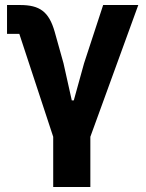

<svg xmlns="http://www.w3.org/2000/svg" viewBox="-20 -545 580 765"><path d="M192 200H340V0L531 -525H391L315 -293L274 -145H266L233 -293L198 -418C175 -499 138 -525 60 -525H8V-410H57L192 0Z"/></svg>

Font: LVC Sans
Style: Bold
Weight: 700
Designer: Mike Abbink, Paul van der Laan, Pieter van Rosmalen
Foundry: Bold Monday
Version: Version 3.0